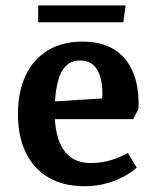

<svg xmlns="http://www.w3.org/2000/svg" viewBox="-20 -656 562 690"><path d="M283.3 13.2Q207.6 13.2 154.1 -18.2Q100.5 -49.6 72.5 -108Q44.5 -166.3 44.5 -245Q44.5 -326.6 72.2 -385Q100 -443.3 151.8 -474.9Q203.6 -506.5 276 -506.5Q346.6 -506.5 392.1 -477.1Q437.5 -447.8 459.2 -393.6Q480.9 -339.4 477.7 -264.4L458.5 -227.9H161.9L162.5 -290.7L399.4 -305.7L341.3 -251Q343.8 -268.5 345.9 -285.1Q348 -301.7 348 -319.3Q348 -374.8 328.3 -406.8Q308.6 -438.7 267.9 -438.7Q240.5 -438.7 222.1 -423.7Q203.8 -408.7 194.3 -382.5Q184.7 -356.3 180.6 -323.3Q176.5 -290.4 176.5 -253.5Q176.5 -210.3 184.2 -176.4Q191.9 -142.5 208 -118.6Q224 -94.6 248.2 -82.4Q272.5 -70.1 306.5 -70.1Q349.1 -70.1 385.2 -82.7Q421.4 -95.3 439.5 -106.4L471.3 -53.5Q460.3 -43.1 442.3 -31.7Q424.4 -20.4 400.6 -10.1Q376.8 0.2 347.5 6.7Q318.1 13.2 283.3 13.2ZM117.3 -576V-636.4H431.3L423.1 -576Z"/></svg>

Font: Andada Pro
Style: Regular
Weight: 400
Designer: Carolina Giovagnoli
Foundry: Huerta Tipografica
Version: Version 3.003